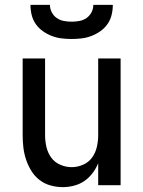

<svg xmlns="http://www.w3.org/2000/svg" viewBox="-20 -760 588 788"><path d="M237 8Q212 8 187 1Q162 -6 142 -21.5Q122 -37 108.5 -59Q95 -81 87 -105Q79 -129 76 -154Q73 -179 73 -205V-520H165V-205Q165 -181 170.5 -157Q176 -133 190 -113.5Q204 -94 227 -84Q250 -74 274 -74Q298 -74 321 -84Q344 -94 358 -113.5Q372 -133 377.5 -157Q383 -181 383 -205V-520H475V0H383V-90Q374 -68 359.5 -49Q345 -30 326 -17Q307 -4 284 2Q261 8 237 8ZM274 -600Q253 -600 232.5 -602.5Q212 -605 192.5 -612.5Q173 -620 156 -632Q139 -644 127 -661Q115 -678 110 -698.5Q105 -719 105 -740H185Q185 -724 192.5 -709.5Q200 -695 213 -686Q226 -677 242 -674Q258 -671 274 -671Q290 -671 306 -674Q322 -677 335 -686Q348 -695 355.5 -709.5Q363 -724 363 -740H443Q443 -719 438 -698.5Q433 -678 421 -661Q409 -644 392 -632Q375 -620 355.5 -612.5Q336 -605 315.5 -602.5Q295 -600 274 -600Z"/></svg>

Font: Iosevka Semi-Condensed Medium
Style: Regular
Weight: 500
Monospace: yes
Designer: Belleve Invis
Foundry: Belleve Invis
Version: Version 27.3.5